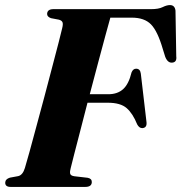

<svg xmlns="http://www.w3.org/2000/svg" viewBox="-26 -736 714 756"><path d="M159.5 -681Q160 -700 184.5 -700H569Q598.5 -700 614.5 -708Q630.5 -716 643 -716Q662.5 -716 665 -694L668 -514.5Q671 -491.5 653 -489.5Q634.5 -487 624.5 -512.5L615 -543Q594.5 -613.5 568.5 -640Q542.5 -666.5 493 -666.5H408.5Q402.5 -645.5 389.8 -598.8Q377 -552 360.8 -490.8Q344.5 -429.5 327.5 -365H401Q436.5 -365 458.8 -385Q481 -405 492 -451Q498 -465.5 510 -465.5Q526 -465.5 528.5 -446L550.5 -258Q554.5 -232.5 534 -231.5Q522 -231.5 514 -246.5Q497 -289 472.8 -310.2Q448.5 -331.5 398.5 -331.5H318.5Q303.5 -273 289.8 -220Q276 -167 266 -128.2Q256 -89.5 252.5 -74.5Q248.5 -61 250.2 -52.5Q252 -44 267 -42L319 -36Q335.5 -33 335.5 -19.5Q335.5 0 309.5 0H16Q-5.5 0 -5.5 -16.5Q-5 -31 13 -36.5L45.5 -42.5Q63.5 -46.5 72 -74.5Q78 -94 90 -137.5Q102 -181 117.2 -237.8Q132.5 -294.5 148.8 -355.2Q165 -416 179.5 -471.8Q194 -527.5 204.8 -568.5Q215.5 -609.5 219 -625.5Q223 -641.5 220 -648.5Q217 -655.5 206 -658.5L174.5 -664.5Q159.5 -670 159.5 -681Z"/></svg>

Font: Fraunces 72pt S000
Style: Bold Italic
Weight: 700
Italic angle: -16°
Version: Version 1.000; ttfautohint (v1.8.3)